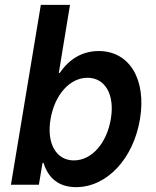

<svg xmlns="http://www.w3.org/2000/svg" viewBox="-20 -760 640 790"><path d="M25 0H140L155 -90H159C179 -25 224 10 293 10C420 10 529 -107 556 -270C583 -433 513 -550 386 -550C321 -550 266 -519 226 -460H222L268 -740H148ZM284 -100C211 -100 171 -170 188 -270C205 -370 267 -440 340 -440C413 -440 453 -370 436 -270C419 -170 357 -100 284 -100Z"/></svg>

Font: CommitMono
Style: Bold Italic
Weight: 700
Monospace: yes
Designer: Eigil Nikolajsen
Foundry: Eigil Nikolajsen
Version: Version 1.143